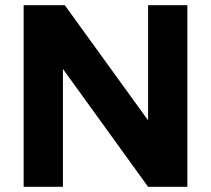

<svg xmlns="http://www.w3.org/2000/svg" viewBox="-20 -720 813 740"><path d="M71.1 -700H229.7L550.8 -256.1V-700H702.2V0H550.8L222.5 -454.3V0H71.1Z"/></svg>

Font: Oak Sans Light
Style: Regular
Weight: 400
Designer: Erik Kennedy, Walven
Foundry: Erik Kennedy, Walven
Version: Version 1.100;Glyphs 3.1.2 (3151)